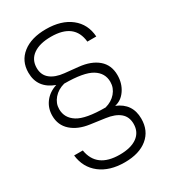

<svg xmlns="http://www.w3.org/2000/svg" viewBox="-200 -759 909 1026"><g transform="rotate(-30 254.5 -246.0)"><path d="M290.5 -88.5Q346 -81 375.5 -56.2Q405 -31.5 405 12.5Q405 63 366.8 90.8Q328.5 118.5 259 118.5Q118 118.5 98.5 0H45Q54 78 111.8 122.8Q169.5 167.5 262 167.5Q352 167.5 403.2 125.2Q454.5 83 454.5 9Q454.5 -84.5 367.5 -120Q408 -128 434.2 -166.5Q460.5 -205 460.5 -256.5Q460.5 -318.5 418.5 -354.5Q376.5 -390.5 303 -398L220 -406.5Q166 -412 135.8 -436.5Q105.5 -461 105.5 -504.5Q105.5 -555.5 144.8 -583.5Q184 -611.5 254.5 -611.5Q398.5 -611.5 410.5 -491.5H465.5Q460.5 -569.5 403.2 -614.8Q346 -660 251.5 -660Q160.5 -660 107.5 -618.2Q54.5 -576.5 54.5 -505Q54.5 -409.5 150.5 -374Q103.5 -359 76.8 -323.8Q50 -288.5 50 -241.5Q50 -183.5 91 -147Q132 -110.5 201 -101ZM191 -359Q311 -359 360.2 -329Q409.5 -299 409.5 -244Q409.5 -207 384.8 -178Q360 -149 319 -138Q197 -138 148.2 -168.8Q99.5 -199.5 99.5 -254Q99.5 -290 124.5 -319Q149.5 -348 191 -359Z"/></g></svg>

Font: Overused Grotesk Light
Style: Regular
Weight: 300
Designer: RandomMaerks
Version: Version 0.005